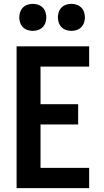

<svg xmlns="http://www.w3.org/2000/svg" viewBox="-20 -975 540 995"><path d="M66 0V-735H442V-630H190V-435H385V-330H190V-105H442V0ZM350 -815Q336 -815 322.5 -819.5Q309 -824 299 -834Q289 -844 284.5 -857.5Q280 -871 280 -885Q280 -899 284.5 -912.5Q289 -926 299 -936Q309 -946 322.5 -950.5Q336 -955 350 -955Q364 -955 377.5 -950.5Q391 -946 401 -936Q411 -926 415.5 -912.5Q420 -899 420 -885Q420 -871 415.5 -857.5Q411 -844 401 -834Q391 -824 377.5 -819.5Q364 -815 350 -815ZM150 -815Q136 -815 122.5 -819.5Q109 -824 99 -834Q89 -844 84.5 -857.5Q80 -871 80 -885Q80 -899 84.5 -912.5Q89 -926 99 -936Q109 -946 122.5 -950.5Q136 -955 150 -955Q164 -955 177.5 -950.5Q191 -946 201 -936Q211 -926 215.5 -912.5Q220 -899 220 -885Q220 -871 215.5 -857.5Q211 -844 201 -834Q191 -824 177.5 -819.5Q164 -815 150 -815Z"/></svg>

Font: Iosevka Curly Extrabold
Style: Regular
Weight: 800
Monospace: yes
Designer: Belleve Invis
Foundry: Belleve Invis
Version: Version 22.1.2; ttfautohint (v1.8.4)